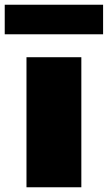

<svg xmlns="http://www.w3.org/2000/svg" viewBox="-54 -792 456 812"><path d="M58 0V-550H290V0ZM-34 -647V-772H382V-647Z"/></svg>

Font: Encode Sans Exp Black
Style: Regular
Weight: 900
Width: 7
Designer: Multiple Designers
Foundry: Impallari Type
Version: Version 3.002; ttfautohint (v1.8.3) -l 8 -r 50 -G 200 -x 14 